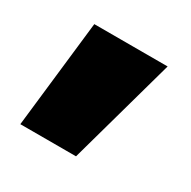

<svg xmlns="http://www.w3.org/2000/svg" viewBox="-78 -239 422 424"><g transform="rotate(30 133.0 -26.5)"><path d="M20 110 51 -163H238L162 110Z"/></g></svg>

Font: Cairo Play Black
Style: Regular
Weight: 900
Version: Version 3.119